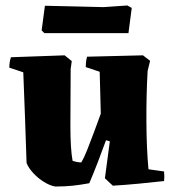

<svg xmlns="http://www.w3.org/2000/svg" viewBox="-20 -671 633 701"><path d="M182 10Q163 7 141 -6.5Q119 -20 101.5 -39Q84 -58 77 -76Q75 -148 71.5 -237Q68 -326 65 -407L14 -424Q14 -445 20 -462L216 -469L242 -448L238 -419Q237 -297 237 -212Q237 -127 245 -84Q262 -78 277 -78Q287 -95 298.5 -124Q310 -153 323 -188Q336 -223 348 -256Q347 -295 346 -332.5Q345 -370 344 -409L293 -426Q293 -435 294 -444.5Q295 -454 298 -464L502 -469L528 -449L519 -412Q514 -324 514.5 -227.5Q515 -131 522 -53L579 -45Q580 -36 580 -27Q580 -18 579 -10Q534 -5 487.5 -0.5Q441 4 392 7L363 -20L381 -155L367 -159Q351 -115 337 -78.5Q323 -42 306 -2Q273 4 245 7Q217 10 182 10ZM142 -550 132 -560 144 -650Q196 -649 254 -647.5Q312 -646 358 -645L445 -651L461 -642L449 -550Z"/></svg>

Font: Labrada ExtraBold
Style: Regular
Weight: 800
Designer: Mercedes Jáuregui
Foundry: Omnibus-Type Team
Version: Version 1.000; ttfautohint (v1.8.4.7-5d5b)